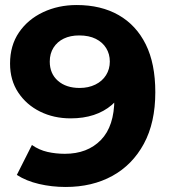

<svg xmlns="http://www.w3.org/2000/svg" viewBox="-20 -732 677 764"><path d="M241 12Q186 12 135 0Q84 -12 47 -36L107 -155Q136 -135 169 -127.5Q202 -120 238 -120Q328 -120 381.5 -175Q435 -230 435 -338Q435 -356 434 -378Q433 -400 429 -422L473 -380Q456 -341 425 -314.5Q394 -288 353 -274.5Q312 -261 261 -261Q194 -261 139.5 -288Q85 -315 52.5 -364Q20 -413 20 -479Q20 -551 55.5 -603Q91 -655 151.5 -683.5Q212 -712 285 -712Q382 -712 452 -672Q522 -632 560 -555.5Q598 -479 598 -365Q598 -244 552.5 -160Q507 -76 427 -32Q347 12 241 12ZM297 -382Q332 -382 359.5 -395.5Q387 -409 402 -433Q417 -457 417 -487Q417 -517 402.5 -540.5Q388 -564 361 -577.5Q334 -591 295 -591Q260 -591 234 -578.5Q208 -566 193 -542.5Q178 -519 178 -487Q178 -439 210.5 -410.5Q243 -382 297 -382Z"/></svg>

Font: Montserrat Thin
Style: Bold
Weight: 700
Version: Version 9.000